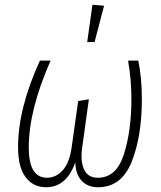

<svg xmlns="http://www.w3.org/2000/svg" viewBox="-20 -777 678 808"><path d="M56 -158Q56 -321 148 -522H193Q101 -314 101 -156Q101 -29 178 -29Q216 -29 244.5 -61Q273 -93 282 -160L309 -352L354 -359L326 -157Q323 -139 323 -121Q323 -79 339.5 -54Q356 -29 392 -29Q470 -29 501.5 -128Q533 -227 533 -361Q533 -442 519 -522H562Q577 -449 577 -360Q577 -203 534 -96Q491 11 393 11Q349 11 323.5 -16.5Q298 -44 297 -94Q260 11 174 11Q120 11 88 -31Q56 -73 56 -158ZM369 -757 418 -753 378 -600H347Z"/></svg>

Font: Fira Sans Extra Condensed ExtraLight
Style: Italic
Weight: 275
Width: 3
Italic angle: -8°
Designer: Carrois Corporate & Edenspiekermann AG
Foundry: Carrois Corporate GbR & Edenspiekermann AG
Version: Version 4.203